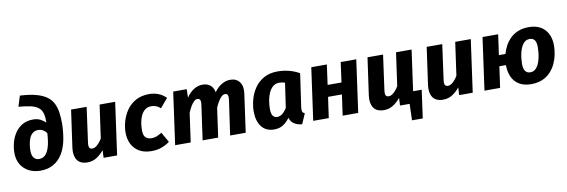

<svg xmlns="http://www.w3.org/2000/svg" viewBox="-61 -1256 5674 1920"><g transform="rotate(-10 2776.0 -296.0)"><path d="M144.8 -650.7 178.5 -758.1Q274 -753.1 339.1 -735.8Q404.3 -718.6 445.1 -689.9Q486 -661.2 508 -619.9Q530 -578.7 537.9 -525.3Q545.9 -472 545.9 -406.3Q545.9 -390.2 544.2 -367.3Q542.6 -344.4 540.2 -320.8Q537.9 -297.3 534.9 -279.5Q526.6 -218.8 506 -165.1Q485.5 -111.3 451.2 -70.3Q416.9 -29.3 367.2 -6Q317.6 17.2 251.3 17.2Q187.8 17.2 136.5 -8.7Q85.1 -34.7 55.1 -84Q25 -133.3 25 -201.6Q25 -254.5 38.9 -307.2Q52.9 -359.9 82.3 -403.6Q111.8 -447.3 157.3 -473.6Q202.7 -500 265.4 -500Q307.6 -500 338.7 -484.6Q369.8 -469.2 391.8 -446Q394.4 -504.5 383 -542Q371.5 -579.5 342.9 -601.1Q314.4 -622.8 265.5 -633.9Q216.7 -645 144.8 -650.7ZM297.6 -387.7Q263.6 -387.7 241.4 -368.9Q219.2 -350.2 207.5 -320.4Q195.7 -290.6 191 -257.8Q186.3 -224.9 186.3 -197Q186.3 -147.8 206.2 -123.9Q226.1 -100 259.1 -100Q307.4 -100 335.8 -141.8Q364.2 -183.6 375.6 -259.3Q378.3 -276.2 380.4 -299.3Q382.6 -322.4 383.6 -341.5Q368.5 -362.6 347.2 -375.1Q326 -387.7 297.6 -387.7Z M730.6 17.2Q656 17.2 625.4 -28.9Q594.9 -75 604.9 -151.3L658.5 -531.6H816.5L767.8 -177.5Q762.7 -138.4 771.7 -124.6Q780.6 -110.7 801.3 -110.7Q819.3 -110.7 836.8 -122.4Q854.2 -134.1 870.5 -153.1Q886.7 -172.2 900.8 -195.1L948.2 -531.6H1106.2L1032.2 0H895L898.7 -77.5Q864.3 -34.6 822.7 -8.7Q781 17.2 730.6 17.2Z M1453.2 -548.8Q1504.4 -548.8 1547.4 -531.4Q1590.5 -514 1623.8 -480.3L1546.1 -388.2Q1524.1 -408.6 1502 -416.9Q1480 -425.3 1454.2 -425.3Q1414 -425.3 1388.1 -404.1Q1362.3 -383 1347.3 -349.5Q1332.4 -316 1326.5 -278.1Q1320.6 -240.3 1320.6 -206.4Q1320.6 -151.1 1343.2 -130.3Q1365.9 -109.6 1402.9 -109.6Q1431.4 -109.6 1454.8 -119.3Q1478.3 -129 1507.3 -146.7L1565.8 -43.7Q1526.1 -15 1481.2 1.1Q1436.3 17.2 1382.6 17.2Q1274.2 17.2 1214.6 -45Q1155 -107.2 1155 -212.1Q1155 -264.1 1171.4 -322.4Q1187.9 -380.8 1223 -432.3Q1258 -483.8 1315.2 -516.3Q1372.4 -548.8 1453.2 -548.8Z M1996.1 -548.8Q2036.6 -548.8 2065.4 -529.8Q2094.3 -510.8 2107.1 -474.4Q2120 -438.1 2112.7 -385.7L2058.4 0H1900.4L1949.8 -350.4Q1953.8 -378.1 1950.6 -392.5Q1947.3 -407 1939.3 -412.1Q1931.3 -417.1 1920.1 -417.1Q1903.8 -417.1 1886.3 -401.3Q1868.8 -385.5 1852.2 -358.1Q1835.7 -330.6 1820.6 -293.2L1779.5 0H1621.5L1695.5 -531.6H1832.7L1830.6 -445.5Q1862 -493.9 1904.7 -521.3Q1947.3 -548.8 1996.1 -548.8ZM2276.3 -548.8Q2338.5 -548.8 2370.9 -505.9Q2403.2 -463 2392.2 -386.7L2337.9 0H2179.9L2230 -350.4Q2234 -378.1 2230.8 -392.5Q2227.5 -407 2219.8 -412.1Q2212.2 -417.1 2201 -417.1Q2182.7 -417.1 2164.4 -400.1Q2146.2 -383.1 2128.7 -353.3Q2111.2 -323.4 2094.4 -284.1L2086.1 -403.3Q2106.3 -447.2 2136.2 -479.9Q2166.2 -512.6 2202.4 -530.7Q2238.7 -548.8 2276.3 -548.8Z M2759.3 -548.8Q2813.6 -548.8 2869.8 -535Q2926 -521.2 2977.5 -492L2928.7 -153.8Q2925.4 -127.8 2929.3 -112.9Q2933.1 -98.1 2954.2 -89.4L2908.7 14.6Q2879.5 11.9 2853.9 2.1Q2828.4 -7.7 2810.7 -26.6Q2793 -45.4 2784.5 -73.4Q2756.7 -33.4 2718.2 -8.1Q2679.7 17.2 2626.2 17.2Q2542.6 17.2 2498.1 -40.2Q2453.6 -97.7 2453.6 -194.6Q2453.6 -251.8 2469.9 -313.6Q2486.2 -375.4 2522 -428.9Q2557.8 -482.4 2616.5 -515.6Q2675.2 -548.8 2759.3 -548.8ZM2754.8 -434.8Q2716.6 -434.8 2690.2 -412.4Q2663.8 -389.9 2647.6 -353.5Q2631.5 -317 2624.4 -275Q2617.3 -233 2617.3 -194.9Q2617.3 -139.9 2634.3 -120.3Q2651.3 -100.7 2676.4 -100.7Q2704.8 -100.7 2729 -119.9Q2753.2 -139.1 2775.8 -173.6L2812.2 -424.9Q2797.7 -430 2784.7 -432.4Q2771.7 -434.8 2754.8 -434.8Z M3480.4 0H3322.4L3352.2 -210.5H3211.3L3181.5 0H3023.5L3097.5 -531.6H3255.5L3227.8 -328.8H3368.7L3396.4 -531.6H3554.4Z M3967.3 -118.2H4145.9L4106.5 166.3H3997.3L4002.7 0H3965.1ZM3740.6 17.2Q3666 17.2 3635.4 -28.9Q3604.9 -75 3614.9 -151.3L3668.5 -531.6H3826.5L3777.8 -177.5Q3772.7 -138.4 3781.7 -124.6Q3790.6 -110.7 3811.3 -110.7Q3829.3 -110.7 3846.8 -122.4Q3864.2 -134.1 3880.5 -153.1Q3896.7 -172.2 3910.8 -195.1L3958.2 -531.6H4116.2L4042.2 0H3905L3908.7 -77.5Q3874.3 -34.6 3832.7 -8.7Q3791 17.2 3740.6 17.2Z M4341.6 17.2Q4267 17.2 4236.4 -28.9Q4205.9 -75 4215.9 -151.3L4269.5 -531.6H4427.5L4378.8 -177.5Q4373.7 -138.4 4382.7 -124.6Q4391.6 -110.7 4412.3 -110.7Q4430.3 -110.7 4447.8 -122.4Q4465.2 -134.1 4481.5 -153.1Q4497.7 -172.2 4511.8 -195.1L4559.2 -531.6H4717.2L4643.2 0H4506L4509.7 -77.5Q4475.3 -34.6 4433.7 -8.7Q4392 17.2 4341.6 17.2Z M5307.9 -548.8Q5411.2 -548.8 5468.7 -488Q5526.2 -427.2 5525.5 -322.3Q5525.5 -278.4 5515.7 -230.8Q5505.9 -183.2 5485.2 -139.2Q5464.4 -95.2 5430.5 -59.7Q5396.6 -24.2 5348.4 -3.5Q5300.2 17.2 5235 17.2Q5184.1 17.2 5144 1.9Q5103.9 -13.4 5076 -43Q5048.1 -72.5 5033.5 -115.6Q5018.9 -158.6 5018 -214.4H4951.6L4921.2 0H4762.5L4836.5 -531.6H4995.2L4966.1 -324.9H5032.5Q5045.1 -368.5 5066.9 -408.7Q5088.6 -448.9 5121.9 -480.5Q5155.1 -512 5201.2 -530.4Q5247.3 -548.8 5307.9 -548.8ZM5296.4 -430.5Q5268.1 -430.5 5247.6 -414.5Q5227.1 -398.4 5213.8 -372.2Q5200.5 -345.9 5192.7 -315.3Q5185 -284.7 5181.8 -254Q5178.6 -223.4 5178.6 -199.3Q5178.6 -147.2 5196.5 -124.1Q5214.4 -101 5246.5 -101Q5275 -101 5295 -117.1Q5315 -133.1 5328.3 -159.4Q5341.6 -185.6 5349 -216.2Q5356.4 -246.9 5359.8 -277.5Q5363.2 -308.2 5363.2 -332.3Q5363.8 -384.4 5346.9 -407.5Q5330 -430.5 5296.4 -430.5Z"/></g></svg>

Font: Fira Sans Variable
Style: Italic
Weight: 397
Italic angle: -8°
Designer: Carrois Corporate & Edenspiekermann AG
Foundry: Carrois Corporate GbR & Edenspiekermann AG
Version: Version 4.202